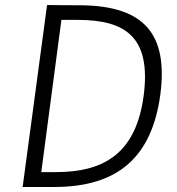

<svg xmlns="http://www.w3.org/2000/svg" viewBox="-20 -743 704 763"><path d="M167 -723 70 0H196C448 0 583 -118 617 -366C648 -602 559 -719 304 -722C246 -722 172 -723 167 -723ZM224 -664H288C480 -664 581 -595 551 -363C521 -140 401 -59 202 -59H144Z"/></svg>

Font: United Sans ExtraLight
Style: Italic
Weight: 200
Italic angle: -8°
Designer: Pablo Impallari, Rodrigo Fuenzalida (Modified by Dan O. Williams)
Version: Version 1.000;PS 001.000;hotconv 1.0.88;makeotf.lib2.5.64775